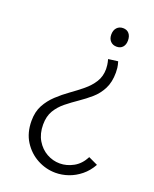

<svg xmlns="http://www.w3.org/2000/svg" viewBox="-152 -664 796 993"><g transform="rotate(20 246.5 -167.5)"><path d="M385 -409Q391 -389 392.5 -375.5Q394 -362 394 -350Q394 -297 375 -260Q356 -223 326 -197Q296 -171 263 -148.5Q230 -126 200 -102Q170 -78 151 -46.5Q132 -15 132 31Q132 81 153.5 117Q175 153 209 172Q243 191 281 191Q319 191 355.5 171Q392 151 414 108L465 132Q444 170 413 195Q382 220 347 232Q312 244 277 244Q224 244 176.5 218.5Q129 193 99 146Q69 99 69 33Q69 -17 88.5 -53Q108 -89 139 -118Q170 -147 204.5 -171.5Q239 -196 270 -221.5Q301 -247 320.5 -278Q340 -309 340 -350Q340 -358 338.5 -371Q337 -384 332 -402ZM351 -579Q372 -579 384 -565Q396 -551 396 -527Q396 -504 384 -490.5Q372 -477 351 -477Q330 -477 317 -490.5Q304 -504 304 -527Q304 -551 317 -565Q330 -579 351 -579Z"/></g></svg>

Font: Yaldevi Light
Style: Regular
Weight: 300
Designer: Sol Matas, Rajitha Manaperi, Kosala Senevirathne
Foundry: Mooniak
Version: Version 1.100